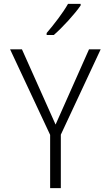

<svg xmlns="http://www.w3.org/2000/svg" viewBox="-20 -968 570 988"><path d="M220 -798V-788H257C302 -827 365 -896 395 -940V-948H330C304 -902 260 -845 220 -798ZM238 0H293V-275L498 -714H438L266 -327L93 -714H32L238 -274Z"/></svg>

Font: Noto Sans Mono Condensed Light
Style: Regular
Weight: 300
Width: 3
Designer: Monotype Design Team
Foundry: Monotype Imaging Inc.
Version: Version 2.014